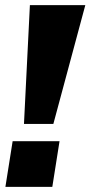

<svg xmlns="http://www.w3.org/2000/svg" viewBox="-20 -725 351 745"><path d="M73 -244 96 -705H311L187 -244ZM1 0 29 -177H211L183 0Z"/></svg>

Font: Nunito Sans 10pt SemiCondensed Black
Style: Italic
Weight: 900
Width: 4
Italic angle: -9°
Designer: Vernon Adams
Foundry: Vernon Adams
Version: Version 3.101;gftools[0.9.27]